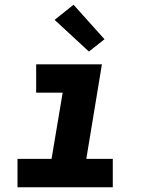

<svg xmlns="http://www.w3.org/2000/svg" viewBox="-20 -792 640 812"><path d="M54 0V-120H198L245 -400H133V-520H411L345 -120H457V0ZM356 -574 211 -708 291 -772 422 -626Z"/></svg>

Font: Iosevka SS04 Hv Ex Obl
Style: Regular
Weight: 900
Width: 7
Italic angle: -9°
Monospace: yes
Designer: Belleve Invis
Foundry: Belleve Invis
Version: Version 19.0.0; ttfautohint (v1.8.4)